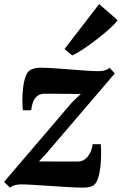

<svg xmlns="http://www.w3.org/2000/svg" viewBox="-34 -888 584 920"><path d="M353.5 -438Q339 -438 320.8 -438Q302.5 -438 282.8 -438.2Q263 -438.5 243.5 -438.8Q224 -439 207 -439Q190 -439 178.5 -439Q158 -438.5 144.5 -427.8Q131 -417 124.2 -399Q117.5 -381 115.5 -359.5H76Q73.5 -376.5 73.2 -404.8Q73 -433 76.2 -463.8Q79.5 -494.5 87.8 -519Q96 -543.5 111 -552.5Q116.5 -555.5 128.5 -559.5Q140.5 -563.5 158.5 -563.5Q186 -563.5 224 -561Q262 -558.5 302.5 -555.2Q343 -552 379 -549.5Q415 -547 438 -547Q455 -547 468.2 -550.8Q481.5 -554.5 491 -563.5L516 -536L190 -155L152.5 -114.5Q172 -114.5 194.5 -114.2Q217 -114 241.2 -114Q265.5 -114 290.2 -114Q315 -114 339 -114Q367 -114 386.5 -138Q406 -162 410 -197H449Q450.5 -179 450.5 -150.2Q450.5 -121.5 447.2 -90.8Q444 -60 436.2 -35.2Q428.5 -10.5 414.5 0Q408 5 395 8Q382 11 362.5 11Q334 11 293 8.5Q252 6 208 3Q164 0 126 -2.2Q88 -4.5 65 -4.5Q53.5 -4.5 38.5 -1Q23.5 2.5 14.5 11.5L-14.5 -16.5L311.5 -398ZM275 -653 441 -868.5 529.5 -791.5Q523 -781 504.8 -763.2Q486.5 -745.5 460.8 -724.2Q435 -703 407.5 -682.8Q380 -662.5 354.8 -646.2Q329.5 -630 312 -622.5Z"/></svg>

Font: Merriweather 28pt ExtraBold
Style: Italic
Weight: 800
Italic angle: -7.8°
Version: Version 2.101